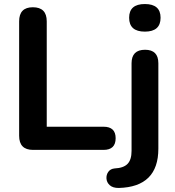

<svg xmlns="http://www.w3.org/2000/svg" viewBox="-20 -744 869 953"><path d="M144 0Q75 0 75 -70V-638Q75 -708 143 -708Q212 -708 212 -638V-115H494Q554 -115 554 -58Q554 0 494 0ZM569 189Q540 189 525 175.5Q510 162 508.5 143Q507 124 517.5 109Q528 94 549 92Q593 90 613 69.5Q633 49 633 5V-430Q633 -497 700 -497Q766 -497 766 -430V-6Q766 184 569 189ZM699 -587Q621 -587 621 -656Q621 -724 699 -724Q777 -724 777 -656Q777 -587 699 -587Z"/></svg>

Font: Chiron GoRound TC SB
Style: Regular
Weight: 500
Designer: Ryoko NISHIZUKA 西塚涼子 (kana, bopomofo & ideographs); Paul D. Hunt (Latin, Greek & Cyrillic); Sandoll Communications 산돌커뮤니
Foundry: Adobe
Version: Version 1.000;hotconv 1.1.1;makeotfexe 2.6.0